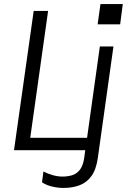

<svg xmlns="http://www.w3.org/2000/svg" viewBox="-20 -740 640 946"><path d="M49 0 146 -686H217L129 -61H409L472 -511H539L462 38Q454 95 430.5 127.5Q407 160 371.5 173Q336 186 293 186Q263 186 234 178.5Q205 171 187 158L194 105Q215 116 240 123Q265 130 288 130Q311 130 333.5 124Q356 118 372.5 98Q389 78 395 38L400 0ZM461 -620 475 -720H585L572 -620Z"/></svg>

Font: Chivo Mono Medium ExtraLight
Style: Italic
Weight: 250
Italic angle: -8.05°
Monospace: yes
Version: Version 1.008